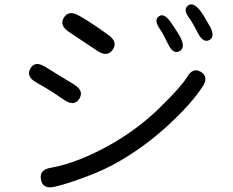

<svg xmlns="http://www.w3.org/2000/svg" viewBox="-20 -807 1040 857"><path d="M222 27Q171 38 163 -5Q154 -49 206 -58Q326 -79 474 -162Q597 -232 694 -327Q791 -422 815 -463Q841 -508 877 -486Q913 -464 884 -420Q835 -345 735 -252Q635 -159 516 -89Q445 -47 348 -12Q261 19 222 27ZM334 -366Q311 -331 268 -360L228 -387Q207 -401 185 -414L140 -440Q95 -467 116 -502Q137 -537 181 -509L312 -429Q356 -401 334 -366ZM483 -585Q459 -551 416 -579L287 -665Q244 -694 265 -728Q286 -763 331 -738Q385 -708 465 -650Q507 -619 483 -585ZM780 -578Q752 -564 730 -611Q707 -659 695 -675Q665 -718 689 -734Q712 -751 742 -708Q774 -662 786 -639Q809 -592 780 -578ZM914 -628Q887 -614 863 -660Q840 -705 827 -723Q795 -764 819 -782Q842 -800 874 -759Q890 -738 917 -689Q942 -643 914 -628Z"/></svg>

Font: Resource Han Rounded HK
Style: Regular
Weight: 400
Designer: Cyano Hao (round all glyphs); Ryoko NISHIZUKA  (kana, bopomofo & ideographs); Paul D. Hunt (Latin, Greek & Cyrillic); Sa
Foundry: Cyano Hao
Version: 0.990